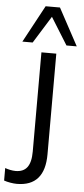

<svg xmlns="http://www.w3.org/2000/svg" viewBox="-119 -787 456 1041"><g transform="rotate(5 108.5 -266.5)"><path d="M14 220C116 220 166 161 166 46V-502H85V38C85 117 57 151 1 151C-17 151 -40 146 -56 140V208C-37 215 -6 220 14 220ZM-23 -551H33L125 -699L217 -551H273L164 -753H86Z"/></g></svg>

Font: Poppy and Pepper
Style: Regular
Weight: 400
Designer: Thy Ha
Foundry: Thy Ha
Version: Version 0.001;Glyphs 3.2 (3227)